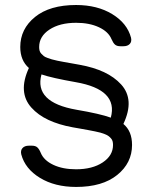

<svg xmlns="http://www.w3.org/2000/svg" viewBox="-20 -739 646 759"><path d="M467.8 -249Q502 -220.7 502 -166Q502 -94.7 443.4 -47.4Q384.8 0 280.8 0Q196.8 0 137.9 -35.9Q79.1 -71.8 64 -128.9Q60.5 -144.5 69.1 -153.8Q77.6 -163.1 94.2 -163.1H106Q120.1 -163.1 127.4 -156.5Q134.8 -149.9 141.1 -134.8Q153.3 -105 190.7 -87.4Q228 -69.8 280.8 -69.8Q345.2 -69.8 386 -96.9Q426.8 -124 426.8 -166Q426.8 -174.3 425 -180.7Q423.3 -187 418.7 -192.1Q414.1 -197.3 408.9 -201.2Q403.8 -205.1 394.5 -208.7Q385.3 -212.4 377.2 -214.6Q369.1 -216.8 355 -219.7Q340.8 -222.7 329.8 -224.6Q318.8 -226.6 300 -230Q281.2 -233.4 267.1 -235.8Q212.9 -245.6 171.6 -264.9Q130.4 -284.2 103.8 -314Q77.1 -343.8 74.5 -382.6Q71.8 -421.4 94.2 -470.2Q60.1 -500 60.1 -553.2Q60.1 -624.5 118.4 -671.9Q176.8 -719.2 280.8 -719.2Q364.7 -719.2 423.8 -683.1Q482.9 -647 498 -589.8Q501.5 -574.2 492.9 -565.2Q484.4 -556.2 467.8 -556.2H456.1Q441.9 -556.2 434.6 -562.7Q427.2 -569.3 420.9 -584Q408.7 -613.8 371.1 -631.3Q333.5 -648.9 280.8 -648.9Q216.3 -648.9 175.5 -622.1Q134.8 -595.2 134.8 -553.2Q134.8 -544.9 136.5 -538.6Q138.2 -532.2 143.1 -526.9Q147.9 -521.5 152.8 -517.6Q157.7 -513.7 167.2 -510.3Q176.8 -506.8 184.6 -504.4Q192.4 -502 206.8 -499Q221.2 -496.1 232.2 -494.1Q243.2 -492.2 262.2 -488.8Q281.2 -485.4 294.9 -482.9Q349.6 -473.1 390.9 -453.9Q432.1 -434.6 459 -405Q485.8 -375.5 488.3 -336.7Q490.7 -297.9 467.8 -249ZM144 -444.8Q113.8 -334.5 282.2 -305.2Q376.5 -289.1 418 -273.9Q448.2 -384.8 279.8 -414.1Q185.5 -430.7 144 -444.8Z"/></svg>

Font: Arcon Rounded-
Style: Regular
Weight: 400
Designer: M. Zarth
Foundry: martin zarth - visuelle & digitale kommunikation
Version: Version 1.110;PS 001.110;hotconv 1.0.70;makeotf.lib2.5.58329